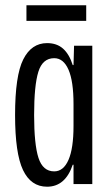

<svg xmlns="http://www.w3.org/2000/svg" viewBox="-20 -696 420 726"><path d="M37 -261Q37 -410 68 -471.5Q99 -533 158 -533Q195 -533 218.5 -512Q242 -491 255 -450H258L260 -523H329V0H258V-73H255Q227 10 158 10Q97 10 67 -53Q37 -116 37 -261ZM258 -220V-302Q258 -389 239 -432.5Q220 -476 185 -476Q141 -476 125 -424.5Q109 -373 109 -261Q109 -150 125.5 -99Q142 -48 185 -48Q220 -48 239 -91.5Q258 -135 258 -220ZM80 -676H306V-617H80Z"/></svg>

Font: Mona Sans Condensed
Style: Regular
Weight: 400
Width: 3
Designer: Deni Anggara
Foundry: GitHub
Version: Version 2.000